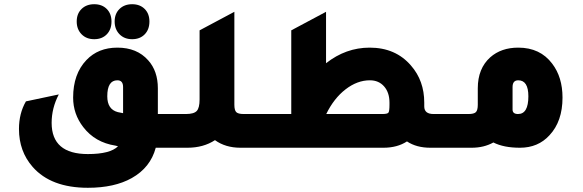

<svg xmlns="http://www.w3.org/2000/svg" viewBox="-20 -701 2764 911"><path d="M427 -515Q390 -515 367 -538.5Q344 -562 344 -599Q344 -636 367 -658.5Q390 -681 427 -681Q464 -681 486.5 -658.5Q509 -636 509 -599Q509 -561 486.5 -538Q464 -515 427 -515ZM607 -515Q570 -515 547 -538.5Q524 -562 524 -599Q524 -636 547 -658.5Q570 -681 607 -681Q644 -681 666.5 -658.5Q689 -636 689 -599Q689 -561 666.5 -538Q644 -515 607 -515ZM719 0Q694 94 605 144Q523 190 397 190Q222 190 135 91Q70 17 70 -89Q70 -163 103 -220L259 -253Q225 -188 225 -118Q225 30 397 30Q503 30 540 -7L528 -10Q431 -25 375 -98Q327 -160 327 -238Q327 -350 390 -416Q446 -475 537 -475Q630 -475 683 -415Q729 -364 729 -282V-160H829V0ZM564 -164V-288Q564 -320 537 -320Q489 -320 489 -244Q489 -182 539 -169Z M1136 -160H1229V0H1121Q1050 0 1000 -36Q945 0 869 0H809V-160H862Q900 -160 913.5 -174.5Q927 -189 927 -229V-557L1092 -645V-204Q1092 -178 1101 -169Q1110 -160 1136 -160Z M1209 0V-160H1362V-557L1527 -645V-401Q1621 -475 1734 -475Q1857 -475 1930 -390Q1993 -318 1993 -214V-196Q1993 -160 2037 -160H2130V0H2022Q1956 0 1911 -30Q1865 0 1799 0ZM1528 -160H1794Q1818 -160 1823 -166.5Q1828 -173 1828 -204V-214Q1828 -262 1802.5 -291Q1777 -320 1735 -320Q1675 -320 1619.5 -277Q1564 -234 1528 -160Z M2247 -282Q2247 -376 2306 -429Q2358 -475 2439 -475Q2543 -475 2600 -399Q2649 -335 2649 -238Q2649 -125 2587 -59Q2533 0 2447 0Q2370 0 2321 -25Q2276 0 2218 0H2110V-160H2203Q2229 -160 2238 -169Q2247 -178 2247 -204ZM2412 -181Q2412 -160 2438 -160Q2487 -160 2487 -244Q2487 -320 2439 -320Q2412 -320 2412 -288Z"/></svg>

Font: Tajawal Black
Style: Regular
Weight: 900
Designer: Boutros Fonts
Foundry: Created by Boutros International 2017
Version: Version 1.700